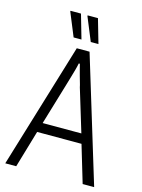

<svg xmlns="http://www.w3.org/2000/svg" viewBox="-129 -942 750 1016"><g transform="rotate(15 246.5 -434.5)"><path d="M3 0 211 -686H281L490 0H427L366 -204H123L63 0ZM139 -257H351L280 -491Q278 -502 273.5 -516.5Q269 -531 264.5 -548Q260 -565 255.5 -581.5Q251 -598 248 -611H242Q239 -595 233 -573.5Q227 -552 220.5 -530Q214 -508 209 -491ZM274 -737 221 -866 222 -869H278L316 -737ZM180 -737 127 -866 128 -869H185L223 -737Z"/></g></svg>

Font: Archivo Condensed ExtraLight
Style: Regular
Weight: 250
Width: 3
Designer: Hector Gatti
Foundry: Omnibus-Type
Version: Version 2.001